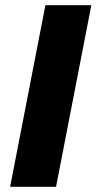

<svg xmlns="http://www.w3.org/2000/svg" viewBox="-20 -720 372 740"><path d="M19 0 155 -700H332L196 0Z"/></svg>

Font: REM
Style: Bold Italic
Weight: 700
Italic angle: -11°
Designer: Octavio Pardo
Foundry: Ashler Design
Version: Version 1.005;gftools[0.9.28]